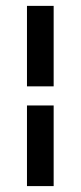

<svg xmlns="http://www.w3.org/2000/svg" viewBox="-20 -690 277 657"><path d="M72.3 -394.5V-669.9H163.6V-394.5ZM72.3 -53.2V-329.1H163.6V-53.2Z"/></svg>

Font: Elstob 14pt SemiBold
Style: Regular
Weight: 600
Designer: Peter S. Baker
Version: Version 1.015